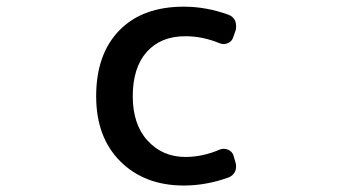

<svg xmlns="http://www.w3.org/2000/svg" viewBox="-20 -576 1040 584"><path d="M689.5 -462.9Q685.5 -450.2 673.3 -444.8Q661.1 -439.5 648.4 -444.3Q596.7 -465.8 543.9 -465.8Q468.8 -465.8 426.3 -418Q383.8 -370.1 383.8 -283.2Q383.8 -197.3 429.2 -147.9Q474.6 -98.6 543.9 -98.6Q596.7 -98.6 648.4 -121.1Q661.1 -126 673.8 -120.6Q686.5 -115.2 690.4 -102.5L696.3 -82Q698.2 -76.2 698.2 -70.3Q698.2 -62.5 695.3 -54.7Q688.5 -41 674.8 -36.1Q607.4 -11.7 539.1 -11.7Q419.9 -11.7 346.2 -85Q272.5 -158.2 272.5 -283.2Q272.5 -411.1 342.8 -483.4Q413.1 -555.7 539.1 -555.7Q607.4 -555.7 674.8 -531.2Q688.5 -526.4 695.3 -512.7Q698.2 -504.9 698.2 -497.1Q698.2 -491.2 697.3 -485.4Z"/></svg>

Font: Gen Jyuu Gothic L Monospace Medium
Style: Regular
Weight: 500
Designer: [Source Han Sans]
Ryoko NISHIZUKA  (kana & ideographs); Paul D. Hunt (Latin, Greek & Cyrillic); Wenlong ZHANG  (bopomofo
Version: Version 1.002.20150607